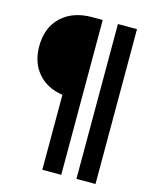

<svg xmlns="http://www.w3.org/2000/svg" viewBox="-122 -757 794 988"><g transform="rotate(15 275.0 -262.5)"><path d="M200 150V-249.2Q115.8 -261.7 67.9 -317.9Q20 -374.2 20 -460Q20 -559.2 80.8 -617.1Q141.7 -675 245.8 -675H300.8V150ZM381.7 150V-675H483.3V150Z"/></g></svg>

Font: Funnel Display Light
Style: Bold
Weight: 700
Version: Version 1.000